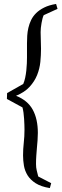

<svg xmlns="http://www.w3.org/2000/svg" viewBox="-20 -753 314 976"><path d="M272.5 -708 202.1 -675.8Q198.7 -668.9 196 -658.4Q193.4 -647.9 191.2 -636Q189 -624 187.7 -611.8Q186.5 -599.6 186.5 -589.8Q186.5 -568.8 187.5 -547.6Q188.5 -526.4 188.5 -504.9Q188.5 -472.7 185.1 -438.2Q181.6 -403.8 168.7 -371.6Q155.8 -339.4 130.6 -311.8Q105.5 -284.2 61.5 -266.1Q120.6 -242.7 146.5 -195.3Q172.4 -147.9 172.4 -77.1Q172.4 -58.1 170.9 -39.6Q169.4 -21 167.7 -2Q166 17.1 164.6 37.4Q163.1 57.6 163.1 81.1Q163.1 99.1 166.7 113.3Q170.4 127.4 174.3 144L240.2 178.2L233.4 203.1Q188.5 195.8 161.4 178.5Q134.3 161.1 120.1 138.2Q106 115.2 101.6 88.9Q97.2 62.5 97.2 37.1Q97.2 4.9 100.8 -27.1Q104.5 -59.1 104.5 -94.2Q104.5 -103.5 104 -118.2Q103.5 -132.8 102.5 -148.9Q101.6 -165 99.4 -180.7Q97.2 -196.3 94.2 -207L15.1 -250L16.1 -279.8L98.1 -326.2Q104 -339.4 107.9 -357.4Q111.8 -375.5 113.8 -394.5Q115.7 -413.6 116.5 -430.9Q117.2 -448.2 117.2 -460V-533.2Q117.2 -551.3 118.4 -571.3Q119.6 -591.3 124.3 -611.6Q128.9 -631.8 138.2 -651.1Q147.5 -670.4 163.8 -686.5Q180.2 -702.6 204.8 -714.8Q229.5 -727.1 265.1 -732.9Z"/></svg>

Font: Simonetta
Style: Italic
Weight: 400
Italic angle: -2°
Designer: Gayaneh Bagdasaryan
Foundry: BrownFox
Version: Version 1.001